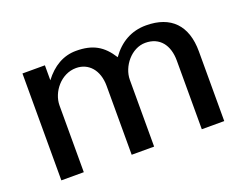

<svg xmlns="http://www.w3.org/2000/svg" viewBox="-86 -678 1080 844"><g transform="rotate(-20 454.0 -256.5)"><path d="M178 0V-312C178 -374 231 -442 302 -442C360 -442 402 -397 402 -322V0H507V-312C507 -375 561 -442 626 -442C693 -442 730 -394 730 -321V0H835V-326C835 -447 772 -513 655 -513C587 -513 532 -482 491 -424C452 -486 406 -513 328 -513C268 -513 218 -483 178 -430V-500H73V0Z"/></g></svg>

Font: Perun Medium
Style: Regular
Weight: 500
Foundry: Copyright (c) Stefan Peev, Context Ltd, 2016
Version: Version 1.089